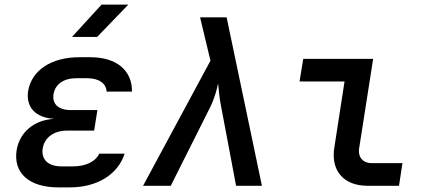

<svg xmlns="http://www.w3.org/2000/svg" viewBox="-20 -805 1840 832"><path d="M292 -645H401L536 -785H420ZM283 7C401 7 491 -49 520 -139H410C395 -106 353 -84 297 -84H247C189 -84 158 -113 165 -162C173 -209 213 -239 271 -239H388L402 -328H286C233 -328 205 -355 212 -397C219 -440 256 -466 310 -466H358C410 -466 440 -443 442 -408H552C553 -500 485 -557 372 -557H323C202 -557 117 -500 102 -411C91 -340 135 -294 216 -290C129 -286 65 -233 52 -154C37 -55 106 7 233 7Z M600 0H720L890 -339C911 -381 921 -422 925 -444C928 -422 930 -380 939 -339L1003 0H1115L962 -730H847L892 -542Z M1572 0H1709L1724 -98H1592C1551 -98 1529 -125 1537 -167L1597 -550H1294L1278 -452H1473L1429 -167C1412 -66 1469 0 1572 0Z"/></svg>

Font: JetBrains Mono SemiBold
Style: Italic
Weight: 472
Italic angle: -9°
Monospace: yes
Designer: Philipp Nurullin, Konstantin Bulenkov
Foundry: JetBrains
Version: Version 2.305